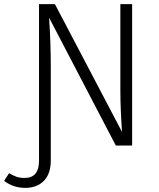

<svg xmlns="http://www.w3.org/2000/svg" viewBox="-78 -705 771 930"><path d="M562 -685V0H483L160 -619Q168 -494 168 -383V72Q168 137 134.5 171Q101 205 44 205Q-14 205 -58 171L-34 134Q-15 145 1.5 151Q18 157 41 157Q111 157 111 74V-685H188L513 -66Q505 -182 505 -269V-685Z"/></svg>

Font: Fira Sans Light
Style: Regular
Weight: 300
Designer: bBox Type GmbH & Carrois Corporate GbR & Edenspiekermann AG
Foundry: bBox Type GmbH & Carrois Corporate GbR & Edenspiekermann AG
Version: Version 4.301